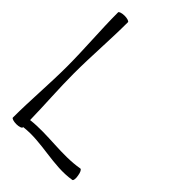

<svg xmlns="http://www.w3.org/2000/svg" viewBox="-240 -914 1032 1032"><g transform="rotate(45 276.0 -398.0)"><path d="M42 -800C42 -667 54 -533 54 -400C54 -267 42 -133 42 0C42 6 59 12 80 12C101 12 117 6 117 0V-3C246 -20 377 33 505 11C512 10 514 -8 510 -28C507 -49 499 -64 492 -63C368 -41 241 -71 117 -56C115 -170 106 -285 106 -400C106 -533 117 -667 117 -800C117 -806 101 -812 80 -812C59 -812 42 -806 42 -800Z"/></g></svg>

Font: Nupuram Light
Style: Regular
Weight: 300
Designer: Santhosh Thottingal (santhosh.thottingal@gmail.com)
Foundry: SMC
Version: Version 1.000